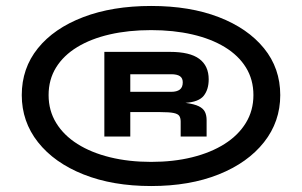

<svg xmlns="http://www.w3.org/2000/svg" viewBox="-20 -701 1013 644"><path d="M487 -77Q358 -77 260 -116Q162 -155 107.5 -224Q53 -293 53 -382Q53 -472 107 -539Q161 -606 259 -643.5Q357 -681 487 -681Q617 -681 714 -643.5Q811 -606 865.5 -539Q920 -472 920 -382Q920 -293 865.5 -224Q811 -155 713.5 -116Q616 -77 487 -77ZM487 -158Q562 -158 624.5 -173.5Q687 -189 733 -218Q779 -247 804.5 -288.5Q830 -330 830 -382Q830 -434 805 -474.5Q780 -515 734 -543Q688 -571 625 -585.5Q562 -600 487 -600Q411 -600 348 -585.5Q285 -571 239 -543Q193 -515 168 -474.5Q143 -434 143 -382Q143 -330 168.5 -288.5Q194 -247 240 -218Q286 -189 349 -173.5Q412 -158 487 -158ZM330 -243V-527H550Q617 -527 648.5 -503.5Q680 -480 680 -435Q680 -401 663.5 -380Q647 -359 602 -356Q632 -352 647 -344.5Q662 -337 667.5 -325.5Q673 -314 673 -298V-243H586V-293Q586 -305 581.5 -312Q577 -319 562.5 -322Q548 -325 518 -325H417V-243ZM417 -393H554Q573 -393 583 -400.5Q593 -408 593 -425Q593 -439 583.5 -445.5Q574 -452 554 -452H417Z"/></svg>

Font: Syne
Style: Bold
Weight: 700
Designer: Lucas Descroix
Foundry: Bonjour Monde
Version: Version 2.200